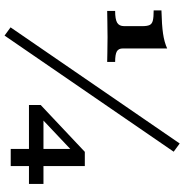

<svg xmlns="http://www.w3.org/2000/svg" viewBox="-3 -729 804 838"><g transform="rotate(90 399.0 -310.0)"><path d="M27.6 -375.8V-410.5Q64.4 -410.5 79.2 -419.4Q94.1 -428.2 94.1 -450V-529.8Q94.1 -550.7 89.1 -561.1Q84.2 -571.5 69.6 -575.1Q55 -578.7 25.4 -578.7V-612.6Q89.9 -614.2 127 -619.7Q164.1 -625.1 191.5 -637.6V-444.1Q191.5 -425.3 204.5 -417.9Q217.6 -410.5 250.2 -410.5V-375.8Q228.2 -376.6 209.1 -376.6Q189.9 -376.6 173.5 -377Q157.2 -377.4 142.2 -377.4Q128.2 -377.4 111.7 -377Q95.2 -376.6 74.7 -376.6Q54.1 -376.6 27.6 -375.8ZM135.3 72.1 99.4 45.9 606.3 -692.3 642.1 -666ZM438.4 -34.4V-85.7L642.7 -278.2L648.9 -232.5L495.3 -87.3L484.8 -97.7H782.7V-34.4ZM629.9 45.2V-239.2L642.7 -278.2H704.7V45.2Z"/></g></svg>

Font: Playfair 5pt SemiExpanded Light
Style: Regular
Weight: 300
Width: 6
Designer: Claus Eggers Sørensen
Foundry: Claus Eggers Sørensen
Version: Version 2.203